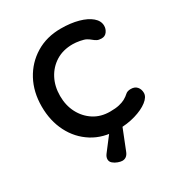

<svg xmlns="http://www.w3.org/2000/svg" viewBox="-164 -648 844 906"><g transform="rotate(-30 257.5 -195.0)"><path d="M299 -538Q353 -538 394.5 -526.5Q436 -515 460 -494.5Q484 -474 484 -447Q484 -430 473.5 -415.5Q463 -401 444 -401Q429 -401 419.5 -406Q410 -411 402 -418Q394 -425 382 -432Q371 -438 349.5 -442Q328 -446 311 -446Q258 -446 219.5 -422Q181 -398 159.5 -357Q138 -316 138 -264Q138 -212 159.5 -171Q181 -130 218.5 -106Q256 -82 306 -82Q336 -82 355.5 -86.5Q375 -91 388 -98Q404 -107 414 -116.5Q424 -126 443 -126Q465 -126 476.5 -112.5Q488 -99 488 -79Q488 -57 461.5 -36.5Q435 -16 391 -3Q347 10 294 10Q216 10 158.5 -26Q101 -62 69.5 -124Q38 -186 38 -264Q38 -343 71 -404.5Q104 -466 163 -502Q222 -538 299 -538ZM240 148Q231 148 217 143Q203 138 192.5 129Q182 120 182 107Q182 94 192 81L273 -25H334L276 121Q265 148 240 148Z"/></g></svg>

Font: Quicksand Light SemiBold
Style: Regular
Weight: 600
Version: Version 3.004